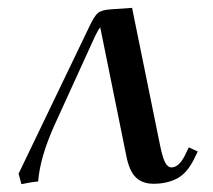

<svg xmlns="http://www.w3.org/2000/svg" viewBox="-20 -466 548 494"><path d="M27.8 -19 210 -397.9Q222.2 -423.8 231.4 -432.1Q240.7 -440.4 264.2 -441.9L319.8 -445.8L392.1 -90.8Q398.9 -57.6 405.8 -46.4Q412.6 -35.2 420.9 -35.2Q439.9 -35.2 455.1 -64.9L465.8 -86.9L488.8 -76.2L478 -54.2Q460 -19 434.3 -6.1Q408.7 6.8 375 6.8Q346.2 6.8 329.3 -9.8Q312.5 -26.4 305.2 -64L237.8 -396Q233.4 -390.6 225.1 -374L121.1 -146Q83 -62 78.1 1Q60.1 2.4 35.2 7.8Z"/></svg>

Font: Dihjauti S
Style: Bold Italic
Weight: 700
Italic angle: -9°
Designer: T. Christopher White
Version: Version 3.0.0